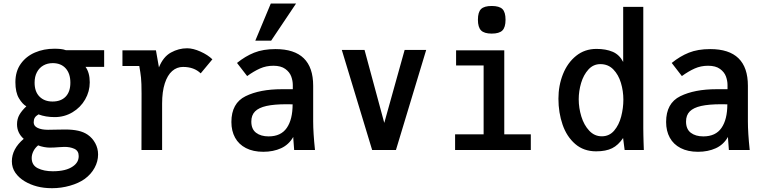

<svg xmlns="http://www.w3.org/2000/svg" viewBox="-20 -828 4240 1060"><path d="M116.5 173Q84 153.5 64.8 125.8Q45.5 98 45.5 62.5Q45.5 -6 111 -61.5Q74 -94 74 -142Q74 -171 86.8 -193.8Q99.5 -216.5 125.5 -241Q104 -253 84.5 -285.5Q65 -318 65 -374.5Q65 -434 94.5 -475.5Q124 -517 172.8 -538Q221.5 -559 280 -559Q299 -559 314.2 -557.5Q329.5 -556 343.5 -551H555V-459H452Q475.5 -427 475.5 -373.5Q475.5 -323 450 -278.8Q424.5 -234.5 380 -208Q335.5 -181.5 282 -181.5Q232 -181.5 192.5 -196.5Q178 -188 172 -178Q166 -168 166 -152.5Q166 -132 187.8 -121.8Q209.5 -111.5 245 -111.5Q265.5 -111.5 302.5 -112.5L341.5 -113Q381 -113 411.5 -106.2Q442 -99.5 464.5 -84Q490.5 -66 506 -37.2Q521.5 -8.5 521.5 25Q521.5 63 502.2 98.5Q483 134 447.5 160Q414.5 183.5 366.2 197.2Q318 211 267.5 211Q221.5 211 184.5 201.2Q147.5 191.5 116.5 173ZM382.5 90.5Q398.5 79.5 406.5 65.5Q414.5 51.5 414.5 33.5Q414.5 4.5 390.5 -6.5Q366.5 -17.5 334 -17L306.5 -15.5Q278 -13 253.5 -13Q241.5 -13 223.2 -16.2Q205 -19.5 190.5 -25.5Q173 -11 164 7.5Q155 26 155 44.5Q155 84 188.8 100.8Q222.5 117.5 271.5 117.5Q344.5 117.5 382.5 90.5ZM368.5 -371.5Q368.5 -422 342.5 -450.8Q316.5 -479.5 271 -479.5Q242 -479.5 219.2 -466.5Q196.5 -453.5 183.8 -429.2Q171 -405 171 -371.5Q171 -322 198 -294.8Q225 -267.5 270 -267.5Q316.5 -267.5 342.5 -294.5Q368.5 -321.5 368.5 -371.5Z M761.5 -311Q761.5 -371 758.5 -399.2Q755.5 -427.5 749 -463.5H656V-550H841L857.5 -456Q881 -514.5 923.8 -538Q966.5 -561.5 1013 -561.5Q1046 -561.5 1086.8 -543.2Q1127.5 -525 1152.5 -500.5L1088 -423Q1051.5 -458.5 990.5 -458.5Q956.5 -458.5 930.5 -435.8Q904.5 -413 889.8 -367.5Q875 -322 875 -256V0H761Z M1257.5 -154.5Q1257.5 -258.5 1336 -297Q1414.5 -335.5 1536 -335.5H1596.5V-358.5Q1596.5 -382 1587.8 -406Q1579 -430 1555 -447.5Q1531 -465 1489 -465Q1449.5 -465 1415.2 -449.8Q1381 -434.5 1344.5 -408L1288.5 -480.5Q1334 -517.5 1383.2 -537.2Q1432.5 -557 1501 -557Q1709 -557 1709 -354.5V-157.5Q1709 -95 1719 0H1604L1599.5 -60.5L1599 -72Q1574.5 -29 1531.5 -9.5Q1488.5 10 1433.5 10Q1377.5 10 1337.8 -10.5Q1298 -31 1277.8 -68Q1257.5 -105 1257.5 -154.5ZM1595.5 -252 1562 -252.5Q1493.5 -252.5 1451 -243Q1408.5 -233.5 1388 -212.8Q1367.5 -192 1367.5 -157Q1367.5 -115 1393.8 -95Q1420 -75 1463 -75Q1531 -75 1563.2 -121.8Q1595.5 -168.5 1595.5 -252ZM1389.5 -603.5 1475 -808.5H1614.5L1477 -603.5Z M1867 -552.5H1992.5L2101.5 -149.5L2214 -552.5H2333L2166 0H2034.5Z M2498 -550H2764V-86.5H2910.5V0H2492.5V-86.5H2650V-466.5H2498ZM2618.5 -719Q2618.5 -761 2635.8 -778Q2653 -795 2694.5 -795Q2736.5 -795 2753.8 -778Q2771 -761 2771 -719Q2771 -677.5 2753.8 -660Q2736.5 -642.5 2694.5 -642.5Q2653.5 -642.5 2636 -660Q2618.5 -677.5 2618.5 -719Z M3063 -283Q3063 -356 3088.2 -419Q3113.5 -482 3161 -520Q3208.5 -558 3273 -558Q3325 -558 3362.2 -542.2Q3399.5 -526.5 3420.5 -486V-790H3531.5V-120Q3531.5 -100.5 3532 -81.5Q3532.5 -62.5 3533 -43.5L3534.5 0H3428.5L3420 -66Q3393.5 -26.5 3359.2 -9.5Q3325 7.5 3271 7.5Q3202.5 7.5 3155.5 -33.2Q3108.5 -74 3085.8 -140.2Q3063 -206.5 3063 -283ZM3421.5 -278Q3421.5 -325.5 3408 -370.5Q3394.5 -415.5 3366 -444.8Q3337.5 -474 3294.5 -474Q3255.5 -474 3228.5 -444.2Q3201.5 -414.5 3188.2 -369.8Q3175 -325 3175 -280Q3175 -232 3189.5 -184.8Q3204 -137.5 3233 -106.5Q3262 -75.5 3302.5 -75.5Q3344 -75.5 3370.8 -107Q3397.5 -138.5 3409.5 -185Q3421.5 -231.5 3421.5 -278Z M3657.5 -154.5Q3657.5 -258.5 3736 -297Q3814.5 -335.5 3936 -335.5H3996.5V-358.5Q3996.5 -382 3987.8 -406Q3979 -430 3955 -447.5Q3931 -465 3889 -465Q3849.5 -465 3815.2 -449.8Q3781 -434.5 3744.5 -408L3688.5 -480.5Q3734 -517.5 3783.2 -537.2Q3832.5 -557 3901 -557Q4109 -557 4109 -354.5V-157.5Q4109 -95 4119 0H4004L3999.5 -60.5L3999 -72Q3974.5 -29 3931.5 -9.5Q3888.5 10 3833.5 10Q3777.5 10 3737.8 -10.5Q3698 -31 3677.8 -68Q3657.5 -105 3657.5 -154.5ZM3995.5 -252 3962 -252.5Q3893.5 -252.5 3851 -243Q3808.5 -233.5 3788 -212.8Q3767.5 -192 3767.5 -157Q3767.5 -115 3793.8 -95Q3820 -75 3863 -75Q3931 -75 3963.2 -121.8Q3995.5 -168.5 3995.5 -252Z"/></svg>

Font: JuliaMono SemiBold
Style: Regular
Weight: 600
Monospace: yes
Designer: cormullion
Foundry: corm
Version: Version 0.055; ttfautohint (v1.8.4)